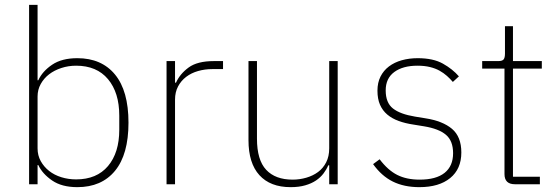

<svg xmlns="http://www.w3.org/2000/svg" viewBox="-20 -760 2299 792"><path d="M100 -740H135V-429H138Q155 -466 195 -493Q235 -520 299 -520Q399 -520 454.5 -452.5Q510 -385 510 -254Q510 -123 454.5 -55.5Q399 12 299 12Q235 12 195 -15.5Q155 -43 138 -79H135V0H100ZM294 -20Q379 -20 425.5 -75Q472 -130 472 -225V-283Q472 -378 425.5 -433.5Q379 -489 294 -489Q262 -489 233 -479.5Q204 -470 182.5 -453.5Q161 -437 148 -413.5Q135 -390 135 -362V-148Q135 -119 148 -95.5Q161 -72 182.5 -55Q204 -38 233 -29Q262 -20 294 -20Z M667 0V-508H702V-419H706Q722 -455 758 -481.5Q794 -508 862 -508H900V-475H856Q825 -475 797 -467Q769 -459 748 -443Q727 -427 714.5 -403.5Q702 -380 702 -349V0Z M1338 -78H1334Q1327 -61 1314.5 -44.5Q1302 -28 1283.5 -15.5Q1265 -3 1239 4.5Q1213 12 1179 12Q1095 12 1050 -37.5Q1005 -87 1005 -182V-508H1040V-188Q1040 -100 1078 -59.5Q1116 -19 1187 -19Q1216 -19 1243.5 -27Q1271 -35 1292 -50.5Q1313 -66 1325.5 -90.5Q1338 -115 1338 -148V-508H1373V0H1338Z M1710 12Q1647 12 1600.5 -11Q1554 -34 1519 -83L1546 -103Q1580 -58 1618.5 -38.5Q1657 -19 1711 -19Q1779 -19 1814 -47Q1849 -75 1849 -128Q1849 -179 1819.5 -204Q1790 -229 1729 -239L1686 -246Q1652 -251 1624.5 -261Q1597 -271 1577.5 -287.5Q1558 -304 1547.5 -328Q1537 -352 1537 -386Q1537 -419 1549.5 -444Q1562 -469 1584.5 -486Q1607 -503 1637.5 -511.5Q1668 -520 1703 -520Q1767 -520 1807 -497.5Q1847 -475 1873 -445L1848 -422Q1837 -435 1823.5 -447Q1810 -459 1793 -468.5Q1776 -478 1753.5 -483.5Q1731 -489 1702 -489Q1642 -489 1606.5 -463Q1571 -437 1571 -387Q1571 -336 1601 -312.5Q1631 -289 1692 -279L1735 -272Q1806 -261 1844.5 -228.5Q1883 -196 1883 -131Q1883 -63 1837 -25.5Q1791 12 1710 12Z M2104 0Q2061 0 2061 -42V-477H1969V-508H2035Q2052 -508 2057.5 -515Q2063 -522 2063 -539V-652H2096V-508H2215V-477H2096V-31H2207V0Z"/></svg>

Font: IBM Plex Sans Hebrew ExtLt
Style: Regular
Weight: 200
Designer: Mike Abbink, Paul van der Laan, Pieter van Rosmalen, Yanek Iontef
Foundry: Bold Monday
Version: Version 1.3